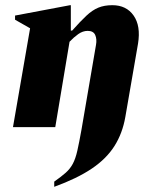

<svg xmlns="http://www.w3.org/2000/svg" viewBox="-20 -490 601 740"><path d="M30 0 96 -381 38 -414V-430L250 -470H253V-372H258Q290 -408 313 -429.5Q336 -451 359 -460.5Q382 -470 413 -470Q467 -470 495 -430Q523 -390 512 -322L463 -39Q452 24 421 73Q390 122 333.5 160Q277 198 189 230V210Q216 191 233 176Q250 161 260.5 141.5Q271 122 278 91Q285 60 294 10L350 -317Q354 -339 347 -355Q340 -371 318 -371Q299 -371 281.5 -358.5Q264 -346 248 -329L193 0Z"/></svg>

Font: Spectral ExtraBold
Style: Italic
Weight: 800
Italic angle: -10°
Designer: Jean-Baptiste Levee
Foundry: Production Type
Version: Version 2.001